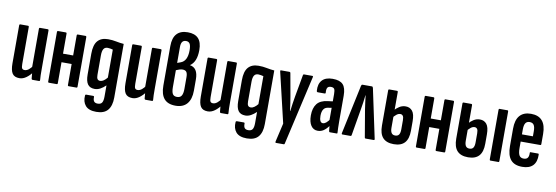

<svg xmlns="http://www.w3.org/2000/svg" viewBox="-61 -1145 5185 1792"><g transform="rotate(10 2531.5 -249.0)"><path d="M127 6Q79 6 59.5 -24Q40 -54 40 -119V-479Q40 -490 49 -490H122Q131 -490 131 -479V-129Q131 -98 138 -87.5Q145 -77 162 -77Q182 -77 201.5 -92.5Q221 -108 238 -135L250 -77Q225 -41 193 -17.5Q161 6 127 6ZM250 0Q243 0 241 -10Q239 -29 237 -56Q235 -83 235 -99L227 -114V-479Q227 -490 236 -490H309Q318 -490 318 -479V-123Q318 -84 318.5 -56.5Q319 -29 321 -12Q322 0 313 0Z M594 0Q585 0 585 -10V-479Q585 -490 594 -490H667Q676 -490 676 -479V-10Q676 0 667 0ZM407 0Q398 0 398 -10V-479Q398 -490 407 -490H480Q489 -490 489 -479V-10Q489 0 480 0ZM477 -209V-290H600V-209Z M888 191Q816 191 785 154.5Q754 118 759 59Q760 52 763 50.5Q766 49 771 49H835Q844 49 844 59Q843 87 853.5 100Q864 113 888 113Q917 113 928.5 95Q940 77 940 37V-18Q940 -32 940 -44Q940 -56 940 -68H939Q915 -45 889.5 -31Q864 -17 837 -17Q791 -17 770 -46.5Q749 -76 749 -138V-336Q749 -420 782.5 -458Q816 -496 880 -496Q921 -496 957 -488.5Q993 -481 1031 -478V30Q1031 109 996.5 150Q962 191 888 191ZM875 -100Q890 -100 907 -111.5Q924 -123 940 -143V-408Q929 -411 915.5 -413.5Q902 -416 891 -416Q864 -416 852 -396.5Q840 -377 840 -336V-151Q840 -124 848 -112Q856 -100 875 -100Z M1198 6Q1150 6 1130.5 -24Q1111 -54 1111 -119V-479Q1111 -490 1120 -490H1193Q1202 -490 1202 -479V-129Q1202 -98 1209 -87.5Q1216 -77 1233 -77Q1253 -77 1272.5 -92.5Q1292 -108 1309 -135L1321 -77Q1296 -41 1264 -17.5Q1232 6 1198 6ZM1321 0Q1314 0 1312 -10Q1310 -29 1308 -56Q1306 -83 1306 -99L1298 -114V-479Q1298 -490 1307 -490H1380Q1389 -490 1389 -479V-123Q1389 -84 1389.5 -56.5Q1390 -29 1392 -12Q1393 0 1384 0Z M1607 6Q1533 6 1498 -35.5Q1463 -77 1463 -160V-534Q1463 -612 1498.5 -650.5Q1534 -689 1602 -689Q1669 -689 1702.5 -653.5Q1736 -618 1736 -543Q1736 -487 1720.5 -449Q1705 -411 1675 -391V-390Q1713 -384 1732.5 -354Q1752 -324 1752 -268V-162Q1752 -81 1715 -37.5Q1678 6 1607 6ZM1606 -77Q1636 -77 1649 -98Q1662 -119 1662 -163V-273Q1662 -309 1651 -323.5Q1640 -338 1615 -338Q1601 -338 1584.5 -333Q1568 -328 1553 -321V-161Q1553 -117 1564.5 -97Q1576 -77 1606 -77ZM1553 -390 1586 -402Q1616 -413 1631.5 -444Q1647 -475 1647 -526Q1647 -569 1636 -587.5Q1625 -606 1600 -606Q1577 -606 1565 -590.5Q1553 -575 1553 -541Z M1912 6Q1864 6 1844.5 -24Q1825 -54 1825 -119V-479Q1825 -490 1834 -490H1907Q1916 -490 1916 -479V-129Q1916 -98 1923 -87.5Q1930 -77 1947 -77Q1967 -77 1986.5 -92.5Q2006 -108 2023 -135L2035 -77Q2010 -41 1978 -17.5Q1946 6 1912 6ZM2035 0Q2028 0 2026 -10Q2024 -29 2022 -56Q2020 -83 2020 -99L2012 -114V-479Q2012 -490 2021 -490H2094Q2103 -490 2103 -479V-123Q2103 -84 2103.5 -56.5Q2104 -29 2106 -12Q2107 0 2098 0Z M2315 191Q2243 191 2212 154.5Q2181 118 2186 59Q2187 52 2190 50.5Q2193 49 2198 49H2262Q2271 49 2271 59Q2270 87 2280.5 100Q2291 113 2315 113Q2344 113 2355.5 95Q2367 77 2367 37V-18Q2367 -32 2367 -44Q2367 -56 2367 -68H2366Q2342 -45 2316.5 -31Q2291 -17 2264 -17Q2218 -17 2197 -46.5Q2176 -76 2176 -138V-336Q2176 -420 2209.5 -458Q2243 -496 2307 -496Q2348 -496 2384 -488.5Q2420 -481 2458 -478V30Q2458 109 2423.5 150Q2389 191 2315 191ZM2302 -100Q2317 -100 2334 -111.5Q2351 -123 2367 -143V-408Q2356 -411 2342.5 -413.5Q2329 -416 2318 -416Q2291 -416 2279 -396.5Q2267 -377 2267 -336V-151Q2267 -124 2275 -112Q2283 -100 2302 -100Z M2591 185Q2583 185 2585 173L2626 -4L2514 -478Q2511 -490 2519 -490H2600Q2609 -490 2610 -481L2648 -269Q2654 -237 2659 -200.5Q2664 -164 2668 -132H2671Q2675 -164 2680 -201Q2685 -238 2691 -270L2729 -482Q2730 -490 2738 -490H2817Q2821 -490 2823 -487Q2825 -484 2823 -478L2673 177Q2672 185 2664 185Z M3069 0Q3062 0 3060 -10Q3058 -27 3056 -53.5Q3054 -80 3054 -99L3046 -108V-358Q3046 -393 3038 -406Q3030 -419 3006 -419Q2982 -419 2973 -404.5Q2964 -390 2967 -358Q2968 -348 2958 -348H2894Q2883 -348 2882 -360Q2877 -425 2909.5 -460.5Q2942 -496 3009 -496Q3077 -496 3107 -464.5Q3137 -433 3137 -358V-123Q3137 -81 3138 -54Q3139 -27 3140 -11Q3142 0 3134 0ZM2954 6Q2913 6 2890 -28.5Q2867 -63 2867 -125Q2867 -194 2898 -234.5Q2929 -275 3000 -283L3055 -290L3054 -229L3016 -223Q2985 -220 2970.5 -198Q2956 -176 2956 -136Q2956 -105 2964.5 -88.5Q2973 -72 2989 -72Q3004 -72 3020 -84.5Q3036 -97 3059 -130L3065 -67Q3034 -27 3009.5 -10.5Q2985 6 2954 6Z M3188 0Q3179 0 3181 -12L3280 -477Q3283 -490 3292 -490H3381Q3390 -490 3393 -477L3492 -11Q3494 0 3486 0H3408Q3400 0 3399 -8L3355 -268Q3351 -299 3346 -331.5Q3341 -364 3338 -397H3336Q3333 -364 3328 -331.5Q3323 -299 3318 -268L3274 -8Q3272 0 3265 0Z M3675 6Q3605 6 3571 -31.5Q3537 -69 3537 -146V-479Q3537 -490 3546 -490H3619Q3628 -490 3628 -479V-143Q3628 -109 3639 -92.5Q3650 -76 3674 -76Q3699 -76 3710 -92.5Q3721 -109 3721 -143V-229Q3721 -259 3712 -270.5Q3703 -282 3688 -282Q3669 -282 3652 -268Q3635 -254 3620 -236V-305Q3638 -326 3665 -343.5Q3692 -361 3725 -361Q3765 -361 3788.5 -332Q3812 -303 3812 -235V-146Q3812 -69 3778 -31.5Q3744 6 3675 6Z M4079 0Q4070 0 4070 -10V-479Q4070 -490 4079 -490H4152Q4161 -490 4161 -479V-10Q4161 0 4152 0ZM3892 0Q3883 0 3883 -10V-479Q3883 -490 3892 -490H3965Q3974 -490 3974 -479V-10Q3974 0 3965 0ZM3962 -209V-290H4085V-209Z M4379 6Q4309 6 4275 -31.5Q4241 -69 4241 -146V-479Q4241 -490 4250 -490H4323Q4332 -490 4332 -479V-143Q4332 -109 4343 -92.5Q4354 -76 4378 -76Q4403 -76 4414 -92.5Q4425 -109 4425 -143V-229Q4425 -259 4416 -270.5Q4407 -282 4392 -282Q4373 -282 4356 -268Q4339 -254 4324 -236V-305Q4342 -326 4369 -343.5Q4396 -361 4429 -361Q4469 -361 4492.5 -332Q4516 -303 4516 -235V-146Q4516 -69 4482 -31.5Q4448 6 4379 6ZM4591 0Q4583 0 4583 -10V-480Q4583 -490 4591 -490H4666Q4674 -490 4674 -480V-10Q4674 0 4666 0Z M4892 6Q4818 6 4782.5 -36Q4747 -78 4747 -166V-330Q4747 -414 4783.5 -455Q4820 -496 4889 -496Q4960 -496 4996 -454.5Q5032 -413 5032 -329V-234Q5032 -224 5023 -224H4838V-163Q4838 -115 4850.5 -93.5Q4863 -72 4892 -72Q4918 -72 4929.5 -86.5Q4941 -101 4940 -131Q4938 -142 4947 -142H5017Q5025 -142 5025 -133Q5027 -64 4993 -29Q4959 6 4892 6ZM4838 -292H4942V-339Q4942 -381 4929.5 -399.5Q4917 -418 4890 -418Q4863 -418 4850.5 -399Q4838 -380 4838 -339Z"/></g></svg>

Font: Sofia Sans Extra Condensed SemiBold
Style: Regular
Weight: 600
Designer: Botio Nikoltchev, Ani Petrova
Foundry: lettersoup
Version: Version 4.101